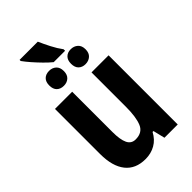

<svg xmlns="http://www.w3.org/2000/svg" viewBox="-263 -973 1074 1074"><g transform="rotate(-45 274.0 -435.5)"><path d="M259 -881Q273 -849 291.5 -813Q310 -777 331 -749V-737H241Q220 -754 196.5 -778Q173 -802 151.5 -826.5Q130 -851 115 -872V-881ZM188 -721Q213 -721 229.5 -706Q246 -691 246 -662Q246 -633 229.5 -618Q213 -603 188 -603Q162 -603 146.5 -618Q131 -633 131 -662Q131 -691 146.5 -706Q162 -721 188 -721ZM359 -721Q384 -721 401 -706Q418 -691 418 -662Q418 -633 401 -618Q384 -603 359 -603Q334 -603 318.5 -618Q303 -633 303 -662Q303 -691 318.5 -706Q334 -721 359 -721ZM485 -547V0H380L363 -70H356Q335 -30 300 -10Q265 10 221 10Q143 10 102 -41.5Q61 -93 61 -190V-547H197V-228Q197 -168 211.5 -137.5Q226 -107 260 -107Q314 -107 332 -150.5Q350 -194 350 -275V-547Z"/></g></svg>

Font: Noto Sans Condensed
Style: Bold
Weight: 700
Width: 3
Designer: Monotype Design Team
Foundry: Monotype Imaging Inc.
Version: Version 2.013; ttfautohint (v1.8.4.7-5d5b)